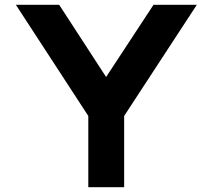

<svg xmlns="http://www.w3.org/2000/svg" viewBox="-20 -760 884 798"><path d="M496 -278V18H347V-278L46 -740H226L421 -440L618 -740H798Z"/></svg>

Font: SUIT Heavy
Style: Regular
Weight: 900
Designer: Sunn Youn; Korean Glyphs from Source Han Sans (Sandoll Communications; Soo-young Jang, Joo-yeon Kang)
Foundry: Sunn
Version: Version 1.006